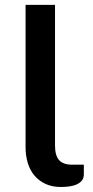

<svg xmlns="http://www.w3.org/2000/svg" viewBox="-20 -740 370 766"><path d="M82 -720.5H199.5V-159Q199.5 -120 215.5 -101.5Q231.5 -83 268 -83H314.5V-44.5Q314.5 -30 307.2 -20.5Q300 -11 287.5 -5Q275 1 258.2 3.5Q241.5 6 223 6Q188.5 6 162.2 -6Q136 -18 118 -39Q100 -60 91 -89.2Q82 -118.5 82 -153Z"/></svg>

Font: Lato SemiBold
Style: Regular
Weight: 600
Designer: Lukasz Dziedzic with Adam Twardoch and Botio Nikoltchev
Foundry: tyPoland Lukasz Dziedzic
Version: Version 2.015; 2015-08-06; http://www.latofonts.com/